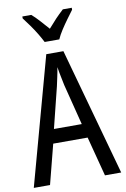

<svg xmlns="http://www.w3.org/2000/svg" viewBox="-101 -1002 693 1060"><g transform="rotate(-10 245.0 -471.5)"><path d="M399 0 341 -222H148L91 0H0L196 -715H292L490 0ZM264 -530Q261 -546 257 -564.5Q253 -583 249.5 -601.5Q246 -620 244 -634Q240 -608 234 -581Q228 -554 223 -530L166 -301H322ZM379 -932Q364 -912 345 -886Q326 -860 308.5 -833Q291 -806 281 -783H199Q188 -805 172 -831.5Q156 -858 137.5 -884Q119 -910 102 -932V-943H152Q172 -926 194.5 -901Q217 -876 240 -850Q265 -879 284.5 -899.5Q304 -920 329 -943H379Z"/></g></svg>

Font: Noto Sans Display Condensed
Style: Regular
Weight: 400
Width: 3
Designer: Monotype Design Team
Foundry: Monotype Imaging Inc.
Version: Version 2.003